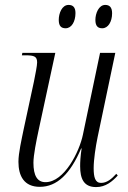

<svg xmlns="http://www.w3.org/2000/svg" viewBox="-20 -751 521 781"><path d="M396 -636C420 -636 436 -663 436 -697C436 -722 425 -731 408 -731C382 -731 368 -697 368 -670C368 -644 379 -636 396 -636ZM247 -636C271 -636 287 -663 287 -698C287 -722 276 -731 259 -731C232 -731 219 -697 219 -670C219 -644 230 -636 247 -636ZM371 10C410 10 437 -13 459 -37L453 -44C434 -23 415 -7 391 -7C367 -7 361 -30 361 -67C361 -102 369 -154 377 -193L449 -536H387L317 -202C303 -135 242 -10 165 -10C132 -10 116 -36 116 -89C116 -120 128 -179 137 -221L205 -536H71L69 -526H83C120 -526 131 -521 131 -497C131 -484 124 -449 118 -419L76 -224C68 -184 55 -129 55 -93C55 -35 78 9 142 9C212 9 266 -44 310 -147H312C307 -115 306 -91 306 -75C306 -25 320 10 371 10Z"/></svg>

Font: Noto Serif Display Condensed Light
Style: Italic
Weight: 300
Width: 3
Italic angle: -12°
Designer: Monotype Design Team
Foundry: Monotype Imaging Inc.
Version: Version 2.009